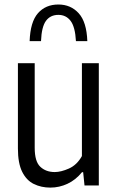

<svg xmlns="http://www.w3.org/2000/svg" viewBox="-20 -823 522 852"><path d="M203.5 9.5Q163 9.5 130.2 -6.5Q97.5 -22.5 78.5 -60.5Q59.5 -98.5 59.5 -164V-542.5H134V-167Q134 -106 159 -82.8Q184 -59.5 223 -59.5Q250.5 -59.5 286 -75.2Q321.5 -91 343.5 -130.5V-542.5H418.5V0H355L349 -59H344Q316 -24.5 279.5 -7.5Q243 9.5 203.5 9.5ZM111.5 -640.5Q114.5 -726 148.5 -764.5Q182.5 -803 239 -803Q294 -803 329.2 -764.2Q364.5 -725.5 367.5 -640.5H317Q313.5 -704 293.2 -730.5Q273 -757 239 -757Q203.5 -757 184 -730.5Q164.5 -704 162 -640.5Z"/></svg>

Font: Encode Sans Condensed Condensed
Style: Regular
Weight: 400
Width: 3
Designer: Multiple Designers
Foundry: Impallari Type
Version: Version 3.000; ttfautohint (v1.8.3) -l 8 -r 50 -G 200 -x 14 